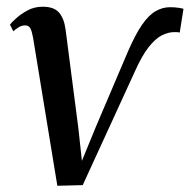

<svg xmlns="http://www.w3.org/2000/svg" viewBox="-20 -558 580 586"><path d="M371 -402Q393 -452.5 413.2 -482Q433.5 -511.5 454.8 -523.8Q476 -536 498.5 -536Q514 -536 525.2 -534.2Q536.5 -532.5 540 -531L528.5 -458.5Q525.5 -459.5 521 -459.8Q516.5 -460 512.5 -460Q493 -460 473.2 -449.8Q453.5 -439.5 433 -413.2Q412.5 -387 391 -338.5L232.5 7L155 9L81 -442.5Q77.5 -462 72.8 -471.2Q68 -480.5 56.5 -480.5Q46.5 -480.5 37 -474.8Q27.5 -469 20.5 -462.5L10.5 -483Q14 -488 28 -501Q42 -514 63.2 -525.8Q84.5 -537.5 110 -537.5Q144.5 -537.5 160 -519.8Q175.5 -502 180 -469L219 -168L230 -67L272 -169.5Z"/></svg>

Font: Merriweather 96pt
Style: Italic
Weight: 400
Italic angle: -7.8°
Version: Version 2.101